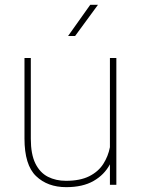

<svg xmlns="http://www.w3.org/2000/svg" viewBox="-20 -770 587 800"><path d="M438 0V-85.4Q414.6 -41.5 369.6 -15.9Q324.7 9.8 255.9 9.8Q178.2 9.8 130.1 -36.4Q82 -82.5 82 -192.9V-528.3H108.4V-191.9Q108.4 -127.4 127.4 -88.9Q146.5 -50.3 179.7 -33.4Q212.9 -16.6 254.9 -16.6Q313.5 -16.6 351.6 -35.6Q389.6 -54.7 410.2 -86.7Q430.7 -118.7 438 -156.7V-528.3H464.8V0ZM263.7 -620.1 356 -750H388.2L293 -620.1Z"/></svg>

Font: Vazirmatn RD FD Thin
Style: Regular
Weight: 100
Designer: Saber Rastikerdar
Foundry: Saber Rastikerdar
Version: Version 33.003